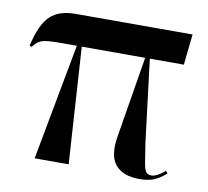

<svg xmlns="http://www.w3.org/2000/svg" viewBox="-66 -608 746 689"><g transform="rotate(10 307.5 -264.0)"><path d="M101 0 180 -424H117Q72 -424 54 -418.5Q36 -413 21 -392L13 -395Q31 -474 63 -505Q95 -536 155 -536H582L570 -424H446L483 -123Q490 -77 494 -53Q498 -29 504.5 -20.5Q511 -12 524 -12Q533 -12 546 -18.5Q559 -25 573 -38L580 -29Q556 -8 535 0Q514 8 483 8Q423 8 395.5 -25.5Q368 -59 381 -132L429 -424H198L225 0Z"/></g></svg>

Font: Noto Serif Display Condensed SemiBold
Style: Regular
Weight: 600
Width: 3
Designer: Monotype Design Team
Foundry: Monotype Imaging Inc.
Version: Version 2.009